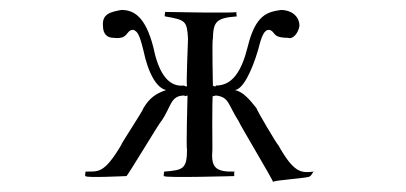

<svg xmlns="http://www.w3.org/2000/svg" viewBox="-20 -516 816 386"><path d="M152 -162C152 -158 232 -162 234 -162C234 -158 302 -272 304 -272C325 -302 322 -324 351 -324C351 -321 355 -324 357 -324C357 -321 354 -216 356 -216C356 -176 348 -174 310 -171C310 -168 308 -162 310 -162C310 -158 449 -162 451 -162C451 -162 450 -171 452 -171C412 -170 404 -180 407 -216C407 -216 406 -324 408 -324C408 -321 412 -324 414 -324C441 -321 438 -306 460 -272C460 -269 529 -154 529 -150C527 -154 607 -158 603 -162C606 -162 609 -171 611 -171C585 -168 571 -168 539 -225C539 -222 494 -298 496 -298C482 -316 468 -332 452 -335C468 -336 486 -372 499 -416C506 -444 511 -456 521 -456C535 -453 525 -440 559 -440C569 -436 580 -450 582 -464C582 -484 565 -496 545 -496C519 -492 494 -488 478 -422C466 -374 448 -344 414 -344C414 -340 408 -344 408 -344C408 -344 406 -438 408 -438C409 -471 413 -480 456 -483C456 -483 454 -492 456 -492C456 -489 312 -492 312 -492C312 -489 310 -483 312 -483C353 -476 356 -474 358 -438C358 -434 354 -344 356 -344C356 -340 350 -344 350 -344C314 -340 297 -378 288 -422C272 -484 248 -496 224 -496C202 -492 185 -488 187 -464C187 -447 196 -440 208 -440C240 -436 232 -456 248 -456C256 -453 260 -448 268 -416C278 -368 295 -339 314 -335C294 -328 281 -320 268 -298C268 -294 222 -225 224 -225C188 -164 176 -172 152 -171C152 -168 150 -162 152 -162Z"/></svg>

Font: Zinc
Style: Regular
Weight: 400
Version: Version 1